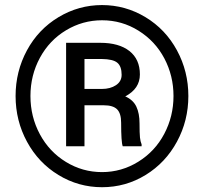

<svg xmlns="http://www.w3.org/2000/svg" viewBox="-20 -741 823 770"><path d="M42.5 -356Q42.5 -454.6 88.1 -539.1Q133.8 -623.5 214.6 -672.1Q295.4 -720.7 389.2 -720.7Q482.9 -720.7 563.5 -672.1Q644 -623.5 689.7 -539.1Q735.4 -454.6 735.4 -356Q735.4 -257.3 689.7 -172.9Q644 -88.4 564 -39.3Q483.9 9.8 389.2 9.8Q294.9 9.8 214.6 -39.1Q134.3 -87.9 88.4 -172.4Q42.5 -256.8 42.5 -356ZM675.8 -356Q675.8 -437 639.2 -506.6Q602.5 -576.2 535.6 -617.9Q468.8 -659.7 389.2 -659.7Q311.5 -659.7 244.9 -619.6Q178.2 -579.6 140.1 -509.3Q102.1 -439 102.1 -356Q102.1 -272.9 139.9 -202.6Q177.7 -132.3 244.4 -91.6Q311 -50.8 389.2 -50.8Q467.3 -50.8 534.4 -92.3Q601.6 -133.8 638.7 -204.1Q675.8 -274.4 675.8 -356ZM318.8 -318.8V-154.3H245.1V-569.3H382.3Q457 -569.3 499 -536.4Q541 -503.4 541 -442.4Q541 -385.3 482.4 -354.5Q514.2 -340.3 526.9 -313.2Q539.6 -286.1 539.6 -246.3Q539.6 -206.5 541.3 -189.9Q543 -173.3 547.9 -162.1V-154.3H472.2Q465.8 -170.9 465.8 -249Q465.8 -286.1 449.7 -302.5Q433.6 -318.8 396 -318.8ZM318.8 -384.3H388.7Q422.4 -384.3 445.1 -399.4Q467.8 -414.6 467.8 -440.9Q467.8 -475.1 450.4 -489.5Q433.1 -503.9 387.7 -504.4H318.8Z"/></svg>

Font: Roboto Medium
Style: Regular
Weight: 500
Designer: Google
Version: Version 2.134; 2016; ttfautohint (v1.6)